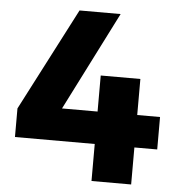

<svg xmlns="http://www.w3.org/2000/svg" viewBox="-51 -748 735 796"><g transform="rotate(5 316.5 -350.0)"><path d="M27 -154V-273L248 -700H419L211 -289H359V-439H524V-289H619V-154H524V0H359V-154Z"/></g></svg>

Font: Trueno
Style: Bd
Weight: 700
Designer: Julieta Ulanovsky
Foundry: Julieta Ulanovsky
Version: Version 3.001b